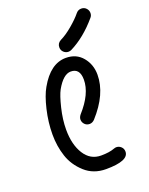

<svg xmlns="http://www.w3.org/2000/svg" viewBox="-128 -727 615 795"><g transform="rotate(-20 180.0 -330.0)"><path d="M200 -199Q187 -199 178.5 -208Q170 -217 170 -229Q170 -239 178 -249Q240 -318 240 -380Q240 -430 200 -430Q167 -430 136 -375Q124 -353 112 -303.5Q100 -254 100 -210Q100 -144 126.5 -102Q153 -60 200 -60Q237 -60 260 -69Q266 -71 270 -71Q282 -71 291 -62.5Q300 -54 300 -41Q300 0 200 0Q145 0 107.5 -34Q70 -68 55 -113.5Q40 -159 40 -210Q40 -264 53 -319Q66 -374 84 -405Q132 -490 200 -490Q246 -490 273 -457.5Q300 -425 300 -380Q300 -295 222 -209Q212 -199 200 -199ZM220 -510Q208 -510 199 -518.5Q190 -527 190 -540Q190 -558 207 -567Q232 -579 261 -603.5Q290 -628 307 -649Q316 -660 330 -660Q343 -660 351.5 -651Q360 -642 360 -630Q360 -619 353 -611Q297 -545 233 -513Q227 -510 220 -510Z"/></g></svg>

Font: Pecita
Style: Book
Weight: 400
Width: 7
Version: Version 4.3